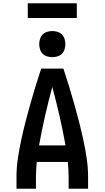

<svg xmlns="http://www.w3.org/2000/svg" viewBox="-20 -1155 640 1175"><path d="M81 0V-74Q81 -130 89.5 -186.5Q98 -243 110 -298.5Q122 -354 136 -409Q150 -464 165.5 -518.5Q181 -573 197.5 -627Q214 -681 232 -735H368Q386 -681 402.5 -627Q419 -573 434.5 -518.5Q450 -464 464 -409Q478 -354 490 -298.5Q502 -243 510.5 -186.5Q519 -130 519 -74V0H400V-74Q400 -96 398.5 -119Q397 -142 395 -164H205Q203 -142 201.5 -119Q200 -96 200 -74V0ZM381 -265Q365 -355 344.5 -444.5Q324 -534 300 -623Q276 -534 255.5 -444.5Q235 -355 219 -265ZM300 -805Q284 -805 268 -810Q252 -815 241 -826Q230 -837 225 -853Q220 -869 220 -885Q220 -901 225 -917Q230 -933 241 -944Q252 -955 268 -960Q284 -965 300 -965Q316 -965 332 -960Q348 -955 359 -944Q370 -933 375 -917Q380 -901 380 -885Q380 -869 375 -853Q370 -837 359 -826Q348 -815 332 -810Q316 -805 300 -805ZM450 -1045H150V-1135H450Z"/></svg>

Font: Iosevka Curly Extended
Style: Bold
Weight: 700
Width: 7
Monospace: yes
Designer: Belleve Invis
Foundry: Belleve Invis
Version: Version 11.1.0; ttfautohint (v1.8.3)